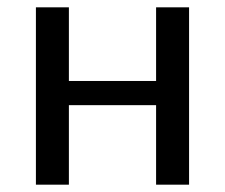

<svg xmlns="http://www.w3.org/2000/svg" viewBox="-20 -504 614 524"><path d="M496 0V-484H406V-283H168V-484H78V0H168V-217H406V0Z"/></svg>

Font: Gamestation Text
Style: Bold
Weight: 400
Designer: Jonas Hecksher
Foundry: Jonas Hecksher, Playtypeª, e-types AS
Version: Version 1.003